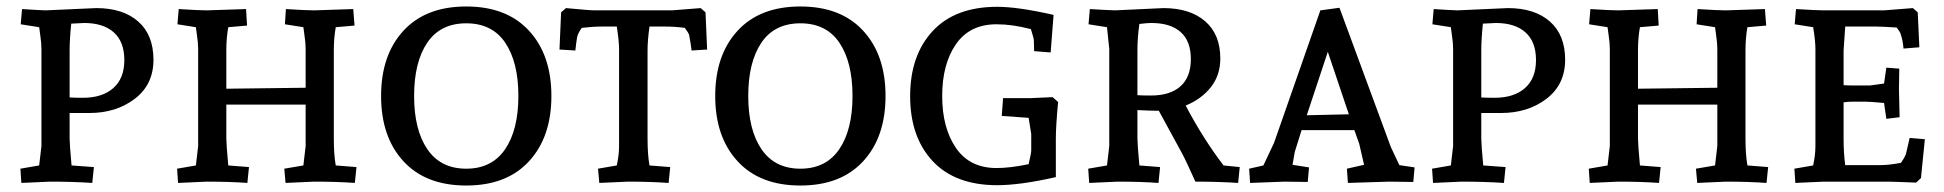

<svg xmlns="http://www.w3.org/2000/svg" viewBox="-20 -561 6003 593"><path d="M121 -529 277 -536Q360 -536 407 -494.5Q454 -453 454 -376.5Q454 -300 396.5 -256Q339 -212 256 -212H195V-133Q195 -116 201 -50L270 -45L265 4Q205 0 134 0L46 4L43 -40L101 -50Q101 -50 108 -110V-410Q108 -428 104.5 -451Q101 -474 101 -477L44 -486L48 -533Q94 -530 121 -529ZM195 -405V-260Q211 -259 236 -259Q296 -259 330 -289Q364 -319 364 -375.5Q364 -432 331.5 -461Q299 -490 240 -490Q234 -490 200 -488Q195 -440 195 -405Z M585 -50 592 -110V-410Q592 -428 588.5 -451Q585 -474 585 -477L528 -486L532 -533Q596 -529 618 -529L740 -533L743 -482L685 -477Q679 -444 679 -405V-287L924 -290V-410Q924 -428 920.5 -451Q917 -474 917 -477L860 -486L863 -533Q927 -529 950 -529L1071 -533L1075 -482L1017 -477Q1011 -444 1011 -405V-133Q1011 -83 1017 -50L1081 -45L1076 4Q1020 0 950 0L862 4L858 -40L917 -50L924 -110V-238H679V-133Q679 -116 685 -50L749 -45L744 4Q689 0 618 0L530 4L527 -40Z M1420 -541Q1545 -541 1614 -466Q1683 -391 1683 -264.5Q1683 -138 1614 -63Q1545 12 1420 12Q1295 12 1226 -63Q1157 -138 1157 -264.5Q1157 -391 1226 -466Q1295 -541 1420 -541ZM1420 -489Q1340 -489 1299.5 -429Q1259 -369 1259 -264.5Q1259 -160 1300 -100Q1341 -40 1420 -40Q1499 -40 1540 -100Q1581 -160 1581 -264.5Q1581 -369 1540.5 -429Q1500 -489 1420 -489Z M2033 -479H1986Q1980 -437 1980 -405V-133Q1980 -83 1986 -50L2050 -45L2045 4Q1989 0 1919 0L1831 4L1827 -40L1885 -50Q1892 -82 1892 -110V-410Q1892 -434 1885 -479H1840Q1811 -479 1777 -475Q1765 -459 1762.5 -446Q1760 -433 1757 -405L1708 -408L1713 -523L1728 -536Q1801 -529 1817 -529H2055L2144 -536L2159 -523L2164 -408L2116 -405Q2116 -407 2113 -426.5Q2110 -446 2108.5 -452.5Q2107 -459 2095 -475Q2063 -479 2033 -479Z M2452 -541Q2577 -541 2646 -466Q2715 -391 2715 -264.5Q2715 -138 2646 -63Q2577 12 2452 12Q2327 12 2258 -63Q2189 -138 2189 -264.5Q2189 -391 2258 -466Q2327 -541 2452 -541ZM2452 -489Q2372 -489 2331.5 -429Q2291 -369 2291 -264.5Q2291 -160 2332 -100Q2373 -40 2452 -40Q2531 -40 2572 -100Q2613 -160 2613 -264.5Q2613 -369 2572.5 -429Q2532 -489 2452 -489Z M3060 -540Q3124 -540 3234 -515L3225 -399L3174 -403L3173 -437Q3173 -442 3164 -471Q3107 -486 3058 -486Q2975 -486 2932.5 -424.5Q2890 -363 2890 -264.5Q2890 -166 2932.5 -104Q2975 -42 3058 -42Q3100 -42 3157 -54Q3165 -88 3165 -96V-147L3157 -197L3074 -203L3078 -258H3165L3231 -261L3248 -246Q3241 -171 3241 -133V-14Q3131 11 3060 11Q2930 11 2860.5 -63.5Q2791 -138 2791 -264Q2791 -390 2860.5 -465Q2930 -540 3060 -540Z M3424 -529 3573 -536Q3655 -536 3702 -495.5Q3749 -455 3749 -380Q3749 -329 3720 -292Q3691 -255 3642 -235Q3695 -134 3759 -50L3809 -45L3804 4Q3743 0 3672 0Q3641 -69 3631 -87L3559 -219H3551Q3533 -219 3493 -221V-133Q3493 -116 3499 -50L3563 -45L3558 4Q3503 0 3432 0L3344 4L3341 -40L3399 -50L3406 -110V-410L3399 -477L3342 -486L3346 -533Q3394 -530 3424 -529ZM3536 -490Q3523 -490 3499 -487Q3493 -445 3493 -405V-267Q3509 -266 3535 -266Q3594 -266 3626 -294.5Q3658 -323 3658 -378.5Q3658 -434 3626.5 -462Q3595 -490 3536 -490Z M4349 -44 4345 1Q4296 0 4270 0L4143 4L4140 -40L4193 -52L4178 -117L4163 -159H4000L3979 -92L3972 -52L4023 -44L4019 1Q3975 0 3947 0L3841 4L3838 -40L3882 -50L3915 -120L4058 -529L4117 -537L4276 -106L4302 -51ZM4081 -401 4016 -205 4146 -208Z M4481 -529 4637 -536Q4720 -536 4767 -494.5Q4814 -453 4814 -376.5Q4814 -300 4756.5 -256Q4699 -212 4616 -212H4555V-133Q4555 -116 4561 -50L4630 -45L4625 4Q4565 0 4494 0L4406 4L4403 -40L4461 -50Q4461 -50 4468 -110V-410Q4468 -428 4464.5 -451Q4461 -474 4461 -477L4404 -486L4408 -533Q4454 -530 4481 -529ZM4555 -405V-260Q4571 -259 4596 -259Q4656 -259 4690 -289Q4724 -319 4724 -375.5Q4724 -432 4691.5 -461Q4659 -490 4600 -490Q4594 -490 4560 -488Q4555 -440 4555 -405Z M4945 -50 4952 -110V-410Q4952 -428 4948.5 -451Q4945 -474 4945 -477L4888 -486L4892 -533Q4956 -529 4978 -529L5100 -533L5103 -482L5045 -477Q5039 -444 5039 -405V-287L5284 -290V-410Q5284 -428 5280.5 -451Q5277 -474 5277 -477L5220 -486L5223 -533Q5287 -529 5310 -529L5431 -533L5435 -482L5377 -477Q5371 -444 5371 -405V-133Q5371 -83 5377 -50L5441 -45L5436 4Q5380 0 5310 0L5222 4L5218 -40L5277 -50L5284 -110V-238H5039V-133Q5039 -116 5045 -50L5109 -45L5104 4Q5049 0 4978 0L4890 4L4887 -40Z M5679 -479 5674 -405V-298Q5686 -297 5703 -297H5756L5799 -303L5806 -352L5846 -349Q5845 -301 5845 -286L5847 -199L5806 -194L5799 -243Q5756 -247 5740 -247H5705Q5685 -247 5674 -245V-133Q5674 -88 5679 -51H5786Q5814 -51 5851 -58Q5865 -78 5867 -87Q5877 -129 5878 -135L5925 -131L5913 -11L5898 3Q5825 0 5809 0H5613L5525 4L5522 -40L5580 -50Q5587 -82 5587 -110V-410Q5587 -435 5580 -477L5523 -486L5527 -533Q5593 -529 5613 -529H5799L5888 -536L5903 -523L5908 -415L5859 -411Q5857 -437 5851 -453Q5851 -459 5838 -476Q5790 -479 5776 -479Z"/></svg>

Font: Andada SC
Style: Regular
Weight: 400
Designer: Carolina Giovagnoli
Foundry: Carolina Giovagnoli
Version: Version 1.003